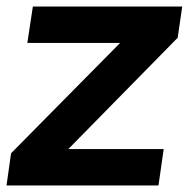

<svg xmlns="http://www.w3.org/2000/svg" viewBox="-23 -570 590 590"><path d="M11 -99 346 -438H61L78 -550H537L523 -454L187 -112H480L464 0H-3Z"/></svg>

Font: Oakes Grotesk
Style: Bold Italic
Weight: 600
Italic angle: -8°
Designer: Samuel Oakes
Foundry: Samuel Oakes
Version: Version 1.000;PS 001.000;hotconv 1.0.88;makeotf.lib2.5.64775